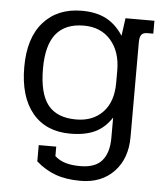

<svg xmlns="http://www.w3.org/2000/svg" viewBox="-51 -541 685 787"><g transform="rotate(5 291.5 -147.5)"><path d="M126 136V69H198V108Q217 125 242 132.5Q267 140 303 140Q364 140 392 107.5Q420 75 420 13V-70Q392 -27 351.5 -8Q311 11 250 11Q150 11 94.5 -56Q39 -123 39 -245Q39 -365 97 -430Q155 -495 255 -495Q313 -495 354 -474Q395 -453 425 -407L435 -480H554V-427H530Q512 -427 505 -417.5Q498 -408 498 -386V3Q498 92 446.5 146Q395 200 309 200Q249 200 205.5 184Q162 168 126 136ZM420 -213V-264Q420 -341 379 -388Q338 -435 268 -435Q192 -435 154 -388.5Q116 -342 116 -245Q116 -143 153 -96Q190 -49 269 -49Q338 -49 379 -92Q420 -135 420 -213Z"/></g></svg>

Font: Pridi Light
Style: Regular
Weight: 300
Designer: Katatrad Team
Foundry: CadsonDemak
Version: Version 1.003